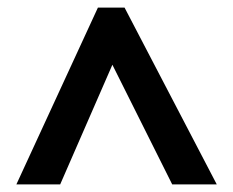

<svg xmlns="http://www.w3.org/2000/svg" viewBox="-20 -738 612 504"><path d="M23 -254 237 -718H307L549 -254H432L275 -568L138 -254Z"/></svg>

Font: Noto Sans Javanese
Style: Regular
Weight: 400
Designer: Monotype Design Team
Foundry: Monotype Imaging Inc.
Version: Version 2.004